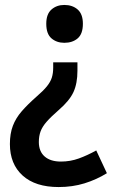

<svg xmlns="http://www.w3.org/2000/svg" viewBox="-20 -327 460 776"><path d="M315 -231Q315 -190 294 -172Q273 -154 240 -154Q209 -154 188 -172Q167 -190 167 -231Q167 -270 188 -288.5Q209 -307 240 -307Q273 -307 294 -288.5Q315 -270 315 -231ZM293 -75V-41Q293 10 277 45Q261 80 217 118Q186 145 168.5 165Q151 185 144 204Q137 223 137 247Q137 285 160.5 305.5Q184 326 226 326Q264 326 298.5 313.5Q333 301 369 281L412 373Q370 399 321.5 414Q273 429 217 429Q123 429 71.5 382.5Q20 336 20 255Q20 213 32 181.5Q44 150 68 122.5Q92 95 126 65Q155 40 169.5 22Q184 4 189.5 -13.5Q195 -31 195 -54V-75Z"/></svg>

Font: Noto Sans Khmer UI SemiCondensed SemiBold
Style: Regular
Weight: 600
Width: 4
Designer: Danh Hong and the Monotype Design Team
Foundry: Monotype Imaging Inc.
Version: Version 2.002; ttfautohint (v1.8.4.7-5d5b)